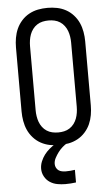

<svg xmlns="http://www.w3.org/2000/svg" viewBox="-63 -784 601 1047"><g transform="rotate(-5 237.5 -260.0)"><path d="M238 8Q211 8 185.5 3Q160 -2 137 -14.5Q114 -27 96 -47Q78 -67 67.5 -90.5Q57 -114 52.5 -140Q48 -166 48 -192V-543Q48 -569 52.5 -595Q57 -621 67.5 -644.5Q78 -668 96 -688Q114 -708 137 -720.5Q160 -733 185.5 -738Q211 -743 238 -743Q264 -743 289.5 -738Q315 -733 338 -720.5Q361 -708 379 -688Q397 -668 407.5 -644.5Q418 -621 422.5 -595Q427 -569 427 -543V-192Q427 -166 422.5 -140Q418 -114 407.5 -90.5Q397 -67 379 -47Q361 -27 338 -14.5Q315 -2 289.5 3Q264 8 238 8ZM238 -61Q254 -61 270 -64.5Q286 -68 300 -77Q314 -86 324 -99.5Q334 -113 339.5 -128Q345 -143 347.5 -159.5Q350 -176 350 -192V-543Q350 -559 347.5 -575.5Q345 -592 339.5 -607Q334 -622 324 -635.5Q314 -649 300 -658Q286 -667 270 -670.5Q254 -674 238 -674Q221 -674 205 -670.5Q189 -667 175 -658Q161 -649 151 -635.5Q141 -622 135.5 -607Q130 -592 127.5 -575.5Q125 -559 125 -543V-192Q125 -176 127.5 -159.5Q130 -143 135.5 -128Q141 -113 151 -99.5Q161 -86 175 -77Q189 -68 205 -64.5Q221 -61 238 -61ZM252 223Q230 223 208 219Q186 215 167.5 203Q149 191 138 171Q127 151 127 129Q127 108 135 88.5Q143 69 155 53Q167 37 183 23.5Q199 10 217 -1L229 -8H283V0Q268 8 254.5 20Q241 32 230.5 46Q220 60 211.5 76Q203 92 203 109Q203 120 208 129.5Q213 139 221 144.5Q229 150 239.5 152Q250 154 260 154Q273 154 285 153Q297 152 310 150V219Q296 221 281.5 222Q267 223 252 223Z"/></g></svg>

Font: Iosevka QP
Style: Regular
Weight: 400
Designer: Belleve Invis
Foundry: Belleve Invis
Version: Version 20.0.0; ttfautohint (v1.8.4)